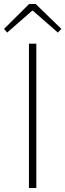

<svg xmlns="http://www.w3.org/2000/svg" viewBox="-35 -945 328 965"><path d="M110.4 0V-725.6H147.5V0ZM-14.6 -799.8 111.3 -924.8H144.5L273.4 -799.8L255.9 -781.2L130.9 -890.6H126L1 -781.2Z"/></svg>

Font: Gen Shin Gothic ExtraLight
Style: Regular
Weight: 100
Designer: [Source Han Sans]
Ryoko NISHIZUKA  (kana & ideographs); Paul D. Hunt (Latin, Greek & Cyrillic); Wenlong ZHANG  (bopomofo
Version: Version 1.002.20150607